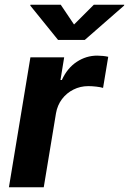

<svg xmlns="http://www.w3.org/2000/svg" viewBox="-20 -787 542 807"><path d="M17.5 0 107.8 -545.9H249.7L234.2 -450.8H240Q263.1 -501.3 302.8 -527.2Q342.4 -553.2 388.3 -553.2Q399.7 -553.2 412.5 -551.9Q425.3 -550.6 434.9 -548.3L413.2 -417.5Q403.1 -420.8 384.9 -422.9Q366.7 -425 351.1 -425Q317.6 -425 288.7 -410.5Q259.7 -396 240.4 -370.3Q221.1 -344.6 215.3 -310.7L163.9 0ZM235.3 -767.1 291.2 -684 374.4 -767.1H502.2L501.5 -763.5L336.3 -619.1H224.1L107.3 -763.5L108 -767.1Z"/></svg>

Font: Adwaita Sans
Style: Italic
Weight: 400
Italic angle: -9.39999°
Designer: Rasmus Andersson
Foundry: rsms
Version: Version 4.001;git-9221beed3